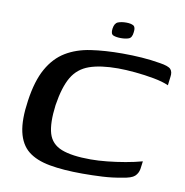

<svg xmlns="http://www.w3.org/2000/svg" viewBox="-70 -648 695 722"><g transform="rotate(10 277.5 -287.0)"><path d="M42 -228Q53 -305 79.5 -352Q106 -399 146.5 -423.5Q187 -448 241 -456Q295 -464 361 -464Q400 -464 435.5 -461.5Q471 -459 506 -453Q539 -448 548 -438Q557 -428 554 -409L550 -376Q528 -386 493 -392.5Q458 -399 421 -402.5Q384 -406 355 -406Q288 -406 245.5 -391Q203 -376 180.5 -338Q158 -300 147 -229Q138 -159 149.5 -120.5Q161 -82 200.5 -66.5Q240 -51 312 -51Q341 -51 375 -54.5Q409 -58 443.5 -64Q478 -70 507 -78L503 -48Q500 -31 488 -20Q476 -9 441 -4Q405 3 367 5Q329 7 291 7Q218 7 165.5 -2.5Q113 -12 82.5 -36.5Q52 -61 41.5 -107.5Q31 -154 42 -228ZM345 -520Q327 -520 316 -524.5Q305 -529 308 -550Q311 -571 324 -576Q337 -581 355 -581Q373 -581 382.5 -575.5Q392 -570 389 -550Q387 -529 375 -524.5Q363 -520 345 -520Z"/></g></svg>

Font: Genos Thin Medium
Style: Italic
Weight: 500
Italic angle: -8°
Version: Version 1.010